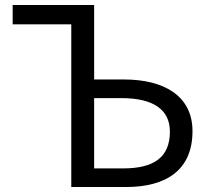

<svg xmlns="http://www.w3.org/2000/svg" viewBox="-20 -753 844 773"><path d="M267 0H487C650 0 755 -69 755 -225C755 -369 637 -433 480 -433H359V-733H31V-655H267ZM359 -75V-358H468C596 -358 664 -313 664 -223C664 -120 600 -75 476 -75Z"/></svg>

Font: Noto Sans Japanese Regular
Style: Regular
Weight: 400
Designer: Ryoko NISHIZUKA (kana & ideographs); Paul D. Hunt (Latin, Greek & Cyrillic); Wenlong ZHANG (bopomofo); Sandoll Communica
Foundry: Adobe Systems Incorporated
Version: Version 1.000;PS 1;hotconv 1.0.78;makeotf.lib2.5.61930